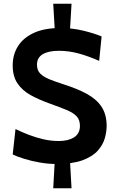

<svg xmlns="http://www.w3.org/2000/svg" viewBox="-20 -864 620 1028"><path d="M280 14Q238 14 192.5 6Q147 -2 108.5 -14Q70 -26 48 -37L63 -173Q98 -156 136 -141.5Q174 -127 214 -118Q254 -109 295 -109Q346 -109 377 -129Q408 -149 408 -190Q408 -222 390.5 -241Q373 -260 337 -275Q301 -290 245 -310Q189 -330 144.5 -354.5Q100 -379 74 -417Q48 -455 48 -514Q48 -572 76.5 -617Q105 -662 161.5 -688Q218 -714 303 -714Q367 -714 425 -700Q483 -686 524 -669L511 -538Q452 -564 400 -578Q348 -592 295 -592Q239 -592 208.5 -573.5Q178 -555 178 -518Q178 -488 195 -470.5Q212 -453 243.5 -440Q275 -427 319 -413Q395 -389 446.5 -360.5Q498 -332 524.5 -291Q551 -250 551 -190Q551 -160 541.5 -125Q532 -90 504 -58Q476 -26 422 -6Q368 14 280 14ZM265 144 275 -34H353L363 144ZM275 -673 265 -844H363L353 -673Z"/></svg>

Font: Cabin VF Beta
Style: Regular
Weight: 400
Designer: Pablo Impallari
Foundry: Pablo Impallari. http://www.impallari.com Igino Marini. http://www.ikern.com
Version: Version 2.200